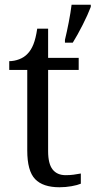

<svg xmlns="http://www.w3.org/2000/svg" viewBox="-20 -780 403 810"><path d="M231 10Q161 10 128 -24.5Q95 -59 95 -145V-485H19V-522Q40 -522 61 -530Q82 -538 96 -553Q111 -568 121 -593Q131 -618 137 -659H183V-536H312V-485H183V-142Q183 -89 202 -65Q221 -41 257 -41Q275 -41 290 -43Q305 -45 321 -48V-5Q307 1 282 5.5Q257 10 231 10ZM254 -612Q262 -645 270 -686Q278 -727 282 -760H363V-751Q351 -719 329 -675.5Q307 -632 287 -600H254Z"/></svg>

Font: Noto Serif Hentaigana
Style: Regular
Weight: 400
Designer: Kazuhiro Yamada
Foundry: nipponia
Version: Version 1.000; ttfautohint (v1.8.4.7-5d5b)